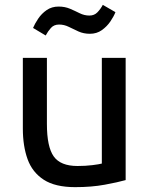

<svg xmlns="http://www.w3.org/2000/svg" viewBox="-20 -759 617 790"><path d="M289 11Q207 11 160 -19.5Q113 -50 93.5 -104Q74 -158 74 -230V-521H173V-249Q173 -155 201 -115.5Q229 -76 299 -76Q332 -76 360 -79.5Q388 -83 399 -86V-521H497V-18Q465 -9 411 1Q357 11 289 11ZM168 -613 116 -644Q123 -661 137 -682Q151 -703 172 -717.5Q193 -732 221 -732Q247 -732 268 -723Q289 -714 308 -704.5Q327 -695 348 -695Q368 -695 381 -708.5Q394 -722 403 -739L455 -709Q448 -691 434 -670.5Q420 -650 399 -635Q378 -620 350 -620Q324 -620 303 -629.5Q282 -639 263 -648.5Q244 -658 223 -658Q202 -658 189.5 -644Q177 -630 168 -613Z"/></svg>

Font: Ubuntu Sans Medium
Style: Regular
Weight: 500
Designer: Dalton Maag Ltd
Foundry: Dalton Maag Ltd
Version: Version 1.006; ttfautohint (v1.8.4.7-5d5b)